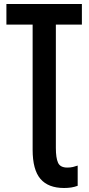

<svg xmlns="http://www.w3.org/2000/svg" viewBox="-20 -734 443 959"><path d="M300 205Q221 205 182 159.5Q143 114 143 14V-611H12V-714H389V-611H259V5Q259 55 270 79Q281 103 316 103Q332 103 344.5 100Q357 97 368 93V194Q352 200 335.5 202.5Q319 205 300 205Z"/></svg>

Font: Noto Sans Display ExtraCondensed SemiBold
Style: Regular
Weight: 600
Width: 2
Designer: Monotype Design Team
Foundry: Monotype Imaging Inc.
Version: Version 2.003